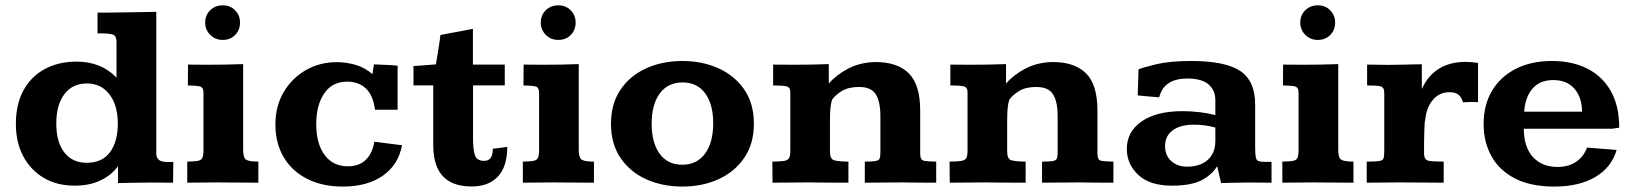

<svg xmlns="http://www.w3.org/2000/svg" viewBox="-20 -686 6142 721"><path d="M260.3 11.2Q193.8 11.2 144.3 -18.1Q94.7 -47.4 67.1 -99.6Q39.6 -151.9 39.6 -220.7Q39.6 -293.9 67.9 -346.2Q96.2 -398.4 147.7 -426.5Q199.2 -454.6 267.6 -454.6Q359.9 -454.6 417.5 -394.5V-529.8Q417.5 -550.8 404.5 -555.7Q391.6 -560.5 368.7 -560.5Q363.3 -561 357.7 -560.8Q352.1 -560.5 346.2 -560.5V-638.7Q372.6 -638.2 398.2 -638.9Q423.8 -639.6 455.6 -639.6Q485.4 -640.1 512.7 -640.6Q540 -641.1 566.9 -641.6V-108.9Q566.9 -95.2 575.4 -86.7Q584 -78.1 606.9 -77.6Q609.4 -77.6 618.4 -77.6Q627.4 -77.6 630.9 -77.6L629.9 0Q610.4 0 588.1 -0.2Q565.9 -0.5 545.9 -0.5Q515.1 0 484.6 0.2Q454.1 0.5 423.3 1.5Q423.3 -3.4 423.3 -15.4Q423.3 -27.3 423.3 -40.5Q423.3 -53.7 422.9 -62Q399.9 -29.3 358.4 -9Q316.9 11.2 260.3 11.2ZM305.7 -74.7Q363.8 -74.7 393.1 -114.5Q422.4 -154.3 422.4 -222.2Q422.4 -290.5 391.1 -331.5Q359.9 -372.6 306.2 -372.6Q252 -372.6 221.7 -332.3Q191.4 -292 191.4 -222.2Q191.4 -152.8 221.4 -113.8Q251.5 -74.7 305.7 -74.7Z M683.1 0V-79.1Q710.4 -79.6 723.4 -82Q736.3 -84.5 740.2 -94Q744.1 -103.5 744.1 -124V-337.9Q744.1 -358.4 730 -361.6Q715.8 -364.7 685.5 -365.2Q685.5 -385.3 685.8 -404.5Q686 -423.8 686 -443.4Q706.1 -443.4 724.9 -443.1Q743.7 -442.9 761.2 -442.9Q793 -442.9 825.9 -443.4Q858.9 -443.8 893.1 -445.3V-124Q893.1 -94.2 903.8 -86.7Q914.6 -79.1 950.2 -79.1V0Q933.6 0 913.6 -0.2Q893.6 -0.5 872.6 -0.5Q851.6 -0.5 832.3 -0.7Q813 -1 798.3 -1Q762.7 -1 736.8 -0.5Q710.9 0 683.1 0ZM816.4 -536.1Q788.1 -536.1 769.3 -555.2Q750.5 -574.2 750.5 -601.6Q750.5 -628.9 769.3 -647.5Q788.1 -666 816.4 -666Q844.7 -666 863 -647.2Q881.3 -628.4 881.3 -601.1Q881.3 -573.2 863 -554.7Q844.7 -536.1 816.4 -536.1Z M1267.6 14.6Q1190.9 14.6 1133.8 -14.2Q1076.7 -43 1045.4 -95.5Q1014.2 -147.9 1014.2 -218.8Q1014.2 -287.6 1045.4 -340.3Q1076.7 -393.1 1128.9 -422.9Q1181.2 -452.6 1244.1 -452.6Q1280.8 -452.6 1315.7 -442.4Q1350.6 -432.1 1378.4 -407.7L1384.3 -444.3Q1396.5 -443.8 1412.1 -443.1Q1427.7 -442.4 1444.1 -441.7Q1460.4 -440.9 1473.1 -439.5V-273.9H1388.2Q1381.3 -327.6 1354.2 -353.5Q1327.1 -379.4 1283.7 -379.4Q1227.5 -379.4 1197.5 -335.2Q1167.5 -291 1167.5 -219.7Q1167.5 -146.5 1199 -104Q1230.5 -61.5 1286.6 -61.5Q1328.6 -61.5 1353.5 -85.7Q1378.4 -109.9 1385.7 -153.8L1489.7 -140.6Q1476.1 -66.9 1417.5 -26.1Q1358.9 14.6 1267.6 14.6Z M1751.5 14.2Q1701.2 14.2 1669.2 -3.9Q1637.2 -22 1622.1 -56.6Q1606.9 -91.3 1606.9 -140.6V-365.2H1532.7V-438Q1540 -438.5 1560.5 -439.9Q1581.1 -441.4 1599.1 -442.9Q1617.2 -444.3 1617.2 -444.3Q1617.2 -446.8 1619.9 -462.2Q1622.6 -477.5 1625.7 -497.6Q1628.9 -517.6 1631.3 -533.9Q1633.8 -550.3 1633.8 -554.7L1755.9 -577.6V-443.4H1875.5V-365.2H1756.3V-167Q1756.3 -124.5 1763.4 -103.3Q1770.5 -82 1797.9 -82Q1814.9 -82 1822.8 -93.5Q1830.6 -105 1830.6 -127.4L1884.8 -134.3Q1884.8 -60.5 1849.9 -23.2Q1814.9 14.2 1751.5 14.2Z M1943.4 0V-79.1Q1970.7 -79.6 1983.6 -82Q1996.6 -84.5 2000.5 -94Q2004.4 -103.5 2004.4 -124V-337.9Q2004.4 -358.4 1990.2 -361.6Q1976.1 -364.7 1945.8 -365.2Q1945.8 -385.3 1946 -404.5Q1946.3 -423.8 1946.3 -443.4Q1966.3 -443.4 1985.1 -443.1Q2003.9 -442.9 2021.5 -442.9Q2053.2 -442.9 2086.2 -443.4Q2119.1 -443.8 2153.3 -445.3V-124Q2153.3 -94.2 2164.1 -86.7Q2174.8 -79.1 2210.4 -79.1V0Q2193.8 0 2173.8 -0.2Q2153.8 -0.5 2132.8 -0.5Q2111.8 -0.5 2092.5 -0.7Q2073.2 -1 2058.6 -1Q2022.9 -1 1997.1 -0.5Q1971.2 0 1943.4 0ZM2076.7 -536.1Q2048.3 -536.1 2029.5 -555.2Q2010.7 -574.2 2010.7 -601.6Q2010.7 -628.9 2029.5 -647.5Q2048.3 -666 2076.7 -666Q2105 -666 2123.3 -647.2Q2141.6 -628.4 2141.6 -601.1Q2141.6 -573.2 2123.3 -554.7Q2105 -536.1 2076.7 -536.1Z M2543 14.6Q2467.8 14.6 2407 -12.7Q2346.2 -40 2310.3 -92.8Q2274.4 -145.5 2274.4 -221.2Q2274.4 -295.9 2309.8 -348.6Q2345.2 -401.4 2406 -429.2Q2466.8 -457 2543 -457Q2615.7 -457 2676.5 -430.2Q2737.3 -403.3 2774.2 -350.8Q2811 -298.3 2811 -221.2Q2811 -146.5 2775.1 -93.8Q2739.3 -41 2678.5 -13.2Q2617.7 14.6 2543 14.6ZM2542 -67.4Q2596.7 -67.4 2627.4 -108.9Q2658.2 -150.4 2658.2 -223.6Q2658.2 -294.9 2627.9 -335.7Q2597.7 -376.5 2543.5 -376.5Q2488.3 -376.5 2457.8 -335.4Q2427.2 -294.4 2427.2 -221.7Q2427.2 -149.4 2457.3 -108.4Q2487.3 -67.4 2542 -67.4Z M2880.9 0Q2880.9 -2 2880.9 -13.4Q2880.9 -24.9 2880.6 -39.6Q2880.4 -54.2 2880.4 -65.7Q2880.4 -77.1 2880.4 -79.1Q2908.2 -79.6 2922.9 -81.5Q2937.5 -83.5 2942.6 -91.8Q2947.8 -100.1 2947.8 -118.7V-340.3Q2947.8 -358.9 2931.9 -362.1Q2916 -365.2 2883.3 -365.2Q2883.3 -367.7 2883.3 -386Q2883.3 -404.3 2883.3 -422.6Q2883.3 -440.9 2883.3 -443.4Q2904.3 -443.4 2923.3 -443.1Q2942.4 -442.9 2960 -442.9Q2993.2 -442.9 3025.4 -443.4Q3057.6 -443.8 3092.3 -445.3V-372.1Q3119.6 -404.3 3164.3 -428Q3209 -451.7 3267.1 -453.1Q3350.1 -453.1 3392.8 -410.6Q3435.5 -368.2 3435.5 -271V-108.4Q3435.5 -84.5 3450.7 -82Q3465.8 -79.6 3495.6 -79.1V0Q3465.8 0 3437 -0.2Q3408.2 -0.5 3367.2 -1Q3329.1 -1 3294.9 -0.5Q3260.7 0 3227.5 0V-79.1Q3256.8 -79.1 3269 -81.5Q3281.2 -84 3283.7 -92Q3286.1 -100.1 3286.1 -116.2V-250Q3286.1 -303.7 3269 -331.5Q3252 -359.4 3205.6 -359.4Q3166.5 -359.4 3141.8 -344.5Q3117.2 -329.6 3104.5 -311.5Q3099.6 -295.9 3098.1 -277.1Q3096.7 -258.3 3096.7 -236.3V-116.2Q3096.7 -88.4 3112.8 -84Q3128.9 -79.6 3166 -79.1V0Q3130.4 0 3096.9 -0.2Q3063.5 -0.5 3015.6 -1Q2975.1 -1 2943.6 -0.5Q2912.1 0 2880.9 0Z M3546.4 0Q3546.4 -2 3546.4 -13.4Q3546.4 -24.9 3546.1 -39.6Q3545.9 -54.2 3545.9 -65.7Q3545.9 -77.1 3545.9 -79.1Q3573.7 -79.6 3588.4 -81.5Q3603 -83.5 3608.2 -91.8Q3613.3 -100.1 3613.3 -118.7V-340.3Q3613.3 -358.9 3597.4 -362.1Q3581.5 -365.2 3548.8 -365.2Q3548.8 -367.7 3548.8 -386Q3548.8 -404.3 3548.8 -422.6Q3548.8 -440.9 3548.8 -443.4Q3569.8 -443.4 3588.9 -443.1Q3607.9 -442.9 3625.5 -442.9Q3658.7 -442.9 3690.9 -443.4Q3723.1 -443.8 3757.8 -445.3V-372.1Q3785.2 -404.3 3829.8 -428Q3874.5 -451.7 3932.6 -453.1Q4015.6 -453.1 4058.3 -410.6Q4101.1 -368.2 4101.1 -271V-108.4Q4101.1 -84.5 4116.2 -82Q4131.3 -79.6 4161.1 -79.1V0Q4131.3 0 4102.5 -0.2Q4073.7 -0.5 4032.7 -1Q3994.6 -1 3960.4 -0.5Q3926.3 0 3893.1 0V-79.1Q3922.4 -79.1 3934.6 -81.5Q3946.8 -84 3949.2 -92Q3951.7 -100.1 3951.7 -116.2V-250Q3951.7 -303.7 3934.6 -331.5Q3917.5 -359.4 3871.1 -359.4Q3832 -359.4 3807.4 -344.5Q3782.7 -329.6 3770 -311.5Q3765.1 -295.9 3763.7 -277.1Q3762.2 -258.3 3762.2 -236.3V-116.2Q3762.2 -88.4 3778.3 -84Q3794.4 -79.6 3831.5 -79.1V0Q3795.9 0 3762.5 -0.2Q3729 -0.5 3681.2 -1Q3640.6 -1 3609.1 -0.5Q3577.6 0 3546.4 0Z M4381.3 11.2Q4297.4 11.2 4254.4 -29.3Q4211.4 -69.8 4211.4 -126.5Q4211.4 -191.9 4267.3 -230.2Q4323.2 -268.6 4420.4 -268.6Q4452.1 -268.6 4483.9 -264.9Q4515.6 -261.2 4543.9 -253.9V-310.1Q4543.9 -347.2 4518.3 -369.1Q4492.7 -391.1 4439 -391.1Q4350.1 -391.1 4333 -320.3L4252.4 -327.6L4255.4 -425.3Q4269.5 -432.1 4321.3 -444.6Q4373 -457 4453.6 -457Q4580.6 -457 4637 -419.7Q4693.4 -382.3 4693.4 -293.5V-132.8Q4693.4 -106 4696 -94.5Q4698.7 -83 4706.8 -80.6Q4714.8 -78.1 4731.4 -78.1H4754.9V0Q4750 0 4729.7 -0.2Q4709.5 -0.5 4688 -0.5Q4666.5 -0.5 4658.7 -0.5Q4631.3 0 4612.1 0.2Q4592.8 0.5 4565.4 1.5L4550.8 -62Q4529.8 -27.8 4490.2 -8.3Q4450.7 11.2 4381.3 11.2ZM4438 -60.1Q4469.7 -60.1 4493.7 -71.3Q4517.6 -82.5 4530.8 -104.2Q4543.9 -126 4543.9 -156.7V-207Q4523.4 -212.9 4503.4 -215.3Q4483.4 -217.8 4462.9 -217.8Q4412.1 -217.8 4383.5 -196.5Q4355 -175.3 4355 -137.7Q4355 -101.6 4378.7 -80.8Q4402.3 -60.1 4438 -60.1Z M4795.4 0V-79.1Q4822.8 -79.6 4835.7 -82Q4848.6 -84.5 4852.5 -94Q4856.4 -103.5 4856.4 -124V-337.9Q4856.4 -358.4 4842.3 -361.6Q4828.1 -364.7 4797.9 -365.2Q4797.9 -385.3 4798.1 -404.5Q4798.3 -423.8 4798.3 -443.4Q4818.4 -443.4 4837.2 -443.1Q4856 -442.9 4873.5 -442.9Q4905.3 -442.9 4938.2 -443.4Q4971.2 -443.8 5005.4 -445.3V-124Q5005.4 -94.2 5016.1 -86.7Q5026.9 -79.1 5062.5 -79.1V0Q5045.9 0 5025.9 -0.2Q5005.9 -0.5 4984.9 -0.5Q4963.9 -0.5 4944.6 -0.7Q4925.3 -1 4910.6 -1Q4875 -1 4849.1 -0.5Q4823.2 0 4795.4 0ZM4928.7 -536.1Q4900.4 -536.1 4881.6 -555.2Q4862.8 -574.2 4862.8 -601.6Q4862.8 -628.9 4881.6 -647.5Q4900.4 -666 4928.7 -666Q4957 -666 4975.3 -647.2Q4993.7 -628.4 4993.7 -601.1Q4993.7 -573.2 4975.3 -554.7Q4957 -536.1 4928.7 -536.1Z M5112.3 0V-79.1Q5147 -79.1 5160.4 -81.5Q5173.8 -84 5176 -93Q5178.2 -102.1 5178.2 -122.1V-337.4Q5178.2 -358.9 5163.3 -362.1Q5148.4 -365.2 5113.8 -365.2V-443.4Q5124.5 -443.4 5143.6 -443.1Q5162.6 -442.9 5178.2 -442.6Q5193.8 -442.4 5193.8 -442.4Q5224.1 -442.4 5255.4 -443.4Q5286.6 -444.3 5319.3 -444.8V-351.6Q5341.3 -401.4 5382.8 -427.5Q5424.3 -453.6 5484.4 -453.6Q5505.4 -453.6 5530.3 -449.7V-302.2Q5518.1 -303.2 5501.5 -303Q5484.9 -302.7 5473.6 -301.8Q5468.3 -321.8 5456.3 -330.8Q5444.3 -339.8 5423.3 -339.8Q5386.2 -339.8 5361.6 -311.8Q5336.9 -283.7 5332 -236.3Q5330.6 -232.4 5329.8 -220.7Q5329.1 -209 5328.6 -193.1Q5328.1 -177.2 5327.9 -160.9Q5327.6 -144.5 5327.6 -131.1Q5327.6 -117.7 5327.6 -110.8Q5327.6 -85.9 5343.8 -82.5Q5359.9 -79.1 5401.4 -79.1V0Q5362.3 0 5324.7 -0.5Q5287.1 -1 5236.3 -1Q5196.3 -1 5169.2 -0.5Q5142.1 0 5112.3 0Z M5817.4 14.6Q5728 14.6 5668.9 -15.9Q5609.9 -46.4 5580.6 -99.6Q5551.3 -152.8 5551.3 -220.2Q5551.3 -293 5583.3 -345.9Q5615.2 -398.9 5673.1 -428Q5731 -457 5808.1 -457Q5883.3 -457 5939.9 -428.7Q5996.6 -400.4 6028.6 -344.7Q6060.5 -289.1 6060.5 -206.5L6034.2 -202.6H5702.1Q5702.6 -133.3 5736.6 -96.2Q5770.5 -59.1 5828.6 -59.1Q5870.1 -59.1 5898.7 -78.4Q5927.2 -97.7 5939.5 -131.8L6050.8 -123Q6031.2 -56.6 5970.2 -21Q5909.2 14.6 5817.4 14.6ZM5703.6 -266.6H5920.9Q5920.9 -319.3 5892.8 -352.3Q5864.7 -385.3 5812.5 -385.3Q5762.7 -385.3 5735.1 -353.5Q5707.5 -321.8 5703.6 -266.6Z"/></svg>

Font: Kameron
Style: Bold
Weight: 700
Designer: Vernon Adams
Foundry: Vernon Adams
Version: Version 1.100